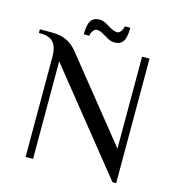

<svg xmlns="http://www.w3.org/2000/svg" viewBox="-116 -889 917 998"><g transform="rotate(15 342.5 -389.5)"><path d="M150 -525V0H110V-540Q110 -588 89.5 -614Q69 -640 20 -640H10V-660H75Q121 -660 153 -645Q185 -630 210 -600L560 -165V-660H600V10H580ZM297 -789Q312 -789 324.5 -783.5Q337 -778 352 -768Q355 -766 365 -760.5Q375 -755 384 -752Q393 -749 402 -749Q413 -749 422.5 -763Q432 -777 432 -789H462Q462 -737 447.5 -715.5Q433 -694 402 -694Q388 -694 375.5 -699Q363 -704 348 -714Q331 -724 320.5 -729Q310 -734 297 -734Q286 -734 276.5 -720Q267 -706 267 -694H237Q237 -746 251.5 -767.5Q266 -789 297 -789Z"/></g></svg>

Font: El Messiri
Style: Regular
Weight: 400
Designer: Mohamed Gaber
Foundry: Kief Type Foundry
Version: Version 2.006